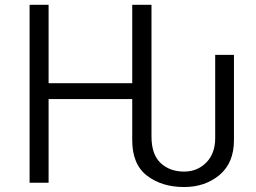

<svg xmlns="http://www.w3.org/2000/svg" viewBox="-20 -751 1054 789"><path d="M101.6 0V-731.4H179.7V-409.2H523.4V-731.4H602.5V-190.4Q602.5 -116.2 640.1 -81.1Q677.7 -45.9 736.3 -45.9Q791 -45.9 827.6 -83Q864.3 -120.1 864.3 -183.6V-525.4H941.4V-174.8Q941.4 -82 882.3 -32.2Q823.2 17.6 736.3 17.6Q645.5 17.6 584.5 -28.8Q523.4 -75.2 523.4 -174.8V-343.8H179.7V0Z"/></svg>

Font: Batunionen A1
Style: Regular
Weight: 400
Designer: HanYang I&C Co.,Ltd.
Foundry: HanYang I&C Co.,Ltd.
Version: Version 2.50; ttfautohint (v1.6)